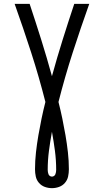

<svg xmlns="http://www.w3.org/2000/svg" viewBox="-20 -755 540 998"><path d="M250 223Q231 223 213 216.5Q195 210 182.5 195.5Q170 181 166 162.5Q162 144 162 125Q162 81 167 36.5Q172 -8 179.5 -51.5Q187 -95 196 -138.5Q205 -182 216 -225Q183 -355 142 -482Q101 -609 56 -735H134Q165 -642 194.5 -548Q224 -454 250 -359Q276 -454 305.5 -548Q335 -642 366 -735H444Q399 -609 358 -482Q317 -355 284 -225Q295 -182 304 -138.5Q313 -95 320.5 -51.5Q328 -8 333 36.5Q338 81 338 125Q338 144 334 162.5Q330 181 317.5 195.5Q305 210 287 216.5Q269 223 250 223ZM250 163Q256 163 261 159.5Q266 156 268 150.5Q270 145 271 139.5Q272 134 272 128Q272 78 265.5 28.5Q259 -21 250 -70Q241 -21 234.5 28.5Q228 78 228 128Q228 134 229 139.5Q230 145 232 150.5Q234 156 239 159.5Q244 163 250 163Z"/></svg>

Font: HulyMono
Style: Regular
Weight: 400
Monospace: yes
Designer: Belleve Invis
Foundry: Belleve Invis
Version: Version 33.2.5; ttfautohint (v1.8.4)